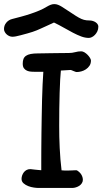

<svg xmlns="http://www.w3.org/2000/svg" viewBox="-32 -930 507 951"><path d="M29.3 -748Q22 -748 14.4 -751.2Q6.8 -754.4 1 -759.8Q-4.9 -765.1 -8.5 -772Q-12.2 -778.8 -12.2 -786.1Q-12.2 -804.2 -0.7 -817.9Q10.7 -831.5 28.3 -835.9Q49.8 -841.3 73.2 -847.7Q96.7 -854 119.4 -861.6Q142.1 -869.1 162.8 -877.9Q183.6 -886.7 200.2 -897Q210 -902.8 218.8 -906.2Q227.5 -909.7 237.3 -909.7Q246.1 -909.7 255.4 -906.2Q264.6 -902.8 275.4 -896Q306.2 -876.5 325.2 -863.5Q344.2 -850.6 358.2 -842.8Q372.1 -835 383.8 -831.8Q395.5 -828.6 412.1 -828.6Q419.4 -828.6 427 -826.4Q434.6 -824.2 440.7 -820.3Q446.8 -816.4 450.9 -810.8Q455.1 -805.2 455.1 -798.3Q455.1 -785.2 450.2 -774.9Q445.3 -764.6 438.2 -757.3Q431.2 -750 423.1 -746.1Q415 -742.2 408.2 -742.2Q389.6 -742.2 370.1 -749.5Q350.6 -756.8 329.1 -768.1Q307.6 -779.3 284.2 -792.7Q260.7 -806.2 235.4 -818.4Q213.4 -808.1 198.2 -801.3Q183.1 -794.4 171.4 -789.1Q159.7 -783.7 150.1 -779.8Q140.6 -775.9 129.4 -772.2Q118.2 -768.6 104.2 -764.6Q90.3 -760.7 70.3 -755.4Q56.2 -751.5 46.4 -749.8Q36.6 -748 29.3 -748ZM74.7 -43.9Q74.7 -52.2 77.6 -60.8Q80.6 -69.3 85.9 -76.4Q91.3 -83.5 99.4 -87.9Q107.4 -92.3 117.7 -92.3Q118.7 -92.3 125.2 -91.6Q131.8 -90.8 140.4 -89.8Q148.9 -88.9 157.7 -88.1Q166.5 -87.4 172.4 -86.9V-128.9Q172.4 -156.2 172.6 -192.4Q172.9 -228.5 173.3 -269Q173.8 -309.6 174.6 -352.3Q175.3 -395 176.3 -435.5Q177.2 -476.1 179 -511.7Q180.7 -547.4 182.6 -574.2H145Q133.8 -574.2 122.6 -575Q111.3 -575.7 101.8 -579.8Q92.3 -584 86.4 -592Q80.6 -600.1 80.6 -614.7Q80.6 -628.4 84.2 -637.9Q87.9 -647.5 96.7 -653.6Q105.5 -659.7 120.1 -662.6Q134.8 -665.5 156.7 -665.5Q167 -665.5 179.9 -665.8Q192.9 -666 206.8 -666.3Q220.7 -666.5 234.4 -666.7Q248 -667 259.3 -667Q266.1 -667 277.1 -667.2Q288.1 -667.5 308.6 -667.5Q325.2 -667.5 340.1 -671.6Q355 -675.8 370.1 -675.8Q377.9 -675.8 386.5 -670.7Q395 -665.5 402.1 -658.2Q409.2 -650.9 413.8 -643.1Q418.5 -635.3 418.5 -630.4Q418.5 -615.2 411.4 -604.5Q404.3 -593.8 393.6 -586.7Q382.8 -579.6 370.6 -576.4Q358.4 -573.2 348.1 -573.2Q344.7 -573.2 340.3 -575Q335.9 -576.7 331.5 -578.4Q327.1 -580.1 323.5 -581.8Q319.8 -583.5 318.4 -583.5L269.5 -580.6Q267.6 -564.9 266.1 -536.1Q264.6 -507.3 263.4 -470.7Q262.2 -434.1 261.7 -391.8Q261.2 -349.6 261.2 -307.1Q261.2 -281.2 261.7 -253.4Q262.2 -225.6 263.7 -197.5Q265.1 -169.4 267.3 -141.1Q269.5 -112.8 272.9 -86.4Q287.6 -85 300.8 -85.2Q314 -85.4 324.2 -85.9Q334.5 -86.4 341.3 -86.7Q348.1 -86.9 349.6 -85.9Q364.7 -76.2 371.6 -64Q378.4 -51.8 378.4 -39.1Q378.4 -30.3 373.5 -22.7Q368.7 -15.1 361.1 -10Q353.5 -4.9 344 -2Q334.5 1 325.7 1H158.7Q149.9 1 135.7 -1Q121.6 -2.9 108.2 -8.1Q94.7 -13.2 84.7 -22Q74.7 -30.8 74.7 -43.9Z"/></svg>

Font: Short Stack
Style: Regular
Weight: 400
Designer: James Grieshaber
Foundry: James Grieshaber
Version: Version 1.002